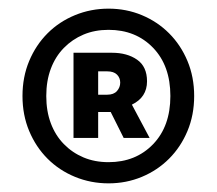

<svg xmlns="http://www.w3.org/2000/svg" viewBox="-20 -735 502 444"><path d="M231 -311Q190 -311 153.5 -326Q117 -341 90 -368Q63 -395 47.5 -432Q32 -469 32 -513Q32 -557 47.5 -594Q63 -631 90 -658Q117 -685 153.5 -700Q190 -715 231 -715Q272 -715 308 -700Q344 -685 371 -658Q398 -631 413.5 -594Q429 -557 429 -513Q429 -469 413.5 -432Q398 -395 371 -368Q344 -341 308 -326Q272 -311 231 -311ZM231 -360Q294 -360 334 -401.5Q374 -443 374 -513Q374 -583 334 -624.5Q294 -666 231 -666Q199 -666 173 -655Q147 -644 127.5 -624Q108 -604 97.5 -576Q87 -548 87 -513Q87 -478 97.5 -450Q108 -422 127.5 -402Q147 -382 173 -371Q199 -360 231 -360ZM150 -416V-613H239Q274 -613 297 -597Q320 -581 320 -547Q320 -510 285 -493L326 -416H266L236 -476H207V-416ZM207 -516H228Q243 -516 250.5 -524.5Q258 -533 258 -544Q258 -555 250.5 -562.5Q243 -570 228 -570H207Z"/></svg>

Font: TypoPRO Source Sans Pro
Style: Bold
Weight: 700
Designer: Paul D. Hunt
Foundry: Adobe Systems Incorporated
Version: Version 2.020;PS 2.000;hotconv 1.0.86;makeotf.lib2.5.63406